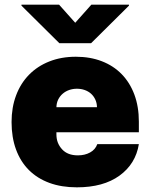

<svg xmlns="http://www.w3.org/2000/svg" viewBox="-20 -797 648 827"><path d="M29.8 -271.3Q29.8 -334.5 49.4 -386.4Q68.9 -438.2 105.1 -475.1Q141.3 -512.1 192.5 -532.3Q243.6 -552.6 306.8 -552.6Q368.6 -552.6 418.7 -533.2Q468.8 -513.8 504.1 -477.6Q539.4 -441.4 558.8 -389.6Q578.1 -337.7 578.1 -272.7V-227.3H223V-218.8Q223 -198.5 229.2 -182.7Q235.4 -166.9 247.5 -153.8Q271.3 -127.8 315.3 -127.8Q345.5 -127.8 368.1 -140.3Q390.6 -152.7 399.1 -176.1H578.1Q564.3 -90.9 494.7 -40.5Q425.1 9.9 311.1 9.9Q245 9.9 192.8 -9.2Q140.6 -28.4 104.4 -64.6Q68.2 -100.9 49 -153.1Q29.8 -205.3 29.8 -271.3ZM234.4 -777 304 -698.9 373.6 -777H535.5V-772.7L372.2 -610.8H235.8L72.4 -772.7V-777ZM397.7 -335.2Q397.4 -353.7 390.4 -368.4Q383.5 -383.2 372 -393.5Q360.4 -403.8 344.8 -409.3Q329.2 -414.8 311.1 -414.8Q293.7 -414.8 277.9 -409.3Q262.1 -403.8 250 -393.3Q237.9 -382.8 230.6 -368.1Q223.4 -353.3 223 -335.2Z"/></svg>

Font: Inter P Black
Style: Regular
Weight: 900
Designer: Rasmus Andersson
Foundry: rsms
Version: Version 3.018;git-588b23468